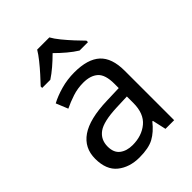

<svg xmlns="http://www.w3.org/2000/svg" viewBox="-220 -879 1002 1002"><g transform="rotate(-45 280.5 -378.0)"><path d="M288 -545Q386 -545 433 -502Q480 -459 480 -365V0H416L399 -76H395Q360 -32 321.5 -11Q283 10 215 10Q142 10 94 -28.5Q46 -67 46 -149Q46 -229 109 -272.5Q172 -316 303 -320L394 -323V-355Q394 -422 365 -448Q336 -474 283 -474Q241 -474 203 -461.5Q165 -449 132 -433L105 -499Q140 -518 188 -531.5Q236 -545 288 -545ZM314 -259Q214 -255 175.5 -227Q137 -199 137 -148Q137 -103 164.5 -82Q192 -61 235 -61Q303 -61 348 -98.5Q393 -136 393 -214V-262ZM325 -766Q337 -744 359.5 -716.5Q382 -689 406.5 -662.5Q431 -636 450 -617V-606H388Q362 -622 334 -645.5Q306 -669 279 -696Q252 -669 225 -646Q198 -623 172 -606H112V-617Q131 -637 154.5 -663Q178 -689 200 -716.5Q222 -744 235 -766Z"/></g></svg>

Font: Noto Sans
Style: Regular
Weight: 400
Designer: Monotype Design Team
Foundry: Monotype Imaging Inc.
Version: Version 2.007